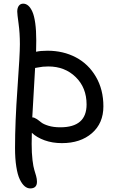

<svg xmlns="http://www.w3.org/2000/svg" viewBox="-20 -737 642 1060"><path d="M321.8 53.2Q269 53.2 225.6 37.4Q182.1 21.5 155.8 -3.9Q154.8 17.1 154.8 57.1Q154.8 108.4 159.4 146.5Q164.1 184.6 169.4 200.9Q174.8 217.3 179.4 234.4Q184.1 251.5 184.1 266.1Q184.1 303.2 147 303.2Q130.4 303.2 116 291Q101.6 278.8 89.4 253.7Q77.1 228.5 70.1 183.8Q63 139.2 63 80.1Q63 -63 76.4 -249.3Q89.8 -435.5 89.8 -493.2Q89.8 -554.2 82.5 -606.9Q75.2 -659.7 75.2 -672.9Q75.2 -693.4 84 -705.1Q92.8 -716.8 107.9 -716.8Q123 -716.8 135.7 -706.1Q148.4 -695.3 158.7 -672.6Q168.9 -649.9 174.6 -609.1Q180.2 -568.4 180.2 -513.2Q180.2 -503.4 179.7 -482.7Q179.2 -461.9 179.2 -451.2Q203.1 -457 242.2 -457Q329.1 -457 398.7 -420.4Q468.3 -383.8 509.5 -313.2Q550.8 -242.7 550.8 -149.9Q550.8 -56.6 487.5 -1.7Q424.3 53.2 321.8 53.2ZM247.1 -370.1Q230 -370.1 216.3 -368.7Q202.6 -367.2 190.7 -364.7Q178.7 -362.3 173.8 -361.8Q158.7 -102.1 158.2 -88.9Q168.9 -88.9 181.9 -80.3Q194.8 -71.8 207.3 -61.5Q219.7 -51.3 247.6 -42.7Q275.4 -34.2 313 -34.2Q458 -34.2 458 -160.2Q458 -252.9 397.9 -311.5Q337.9 -370.1 247.1 -370.1Z"/></svg>

Font: Shantell Sans Irregular Bouncy
Style: Regular
Weight: 400
Designer: Stephen Nixon, Anya Danilova, Shantell Martin
Foundry: Arrow Type
Version: Version 1.006;[9816181b4]